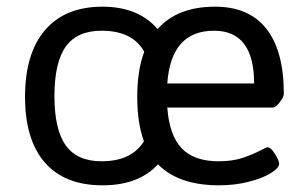

<svg xmlns="http://www.w3.org/2000/svg" viewBox="-20 -549 915 575"><path d="M816 -58Q816 -46 791 -30.5Q766 -15 724.5 -4.5Q683 6 636 6Q515 6 453 -57Q396 6 287 6Q174 6 114.5 -62Q55 -130 55 -259Q55 -389 115 -459Q175 -529 287 -529Q394 -529 452 -462Q511 -529 624 -529Q726 -529 778 -462.5Q830 -396 830 -268Q830 -259 818 -243Q806 -227 797 -227H481Q487 -144 524 -105Q561 -66 635 -66Q677 -66 707.5 -76.5Q738 -87 758 -97.5Q778 -108 781 -108Q791 -108 803.5 -88Q816 -68 816 -58ZM411 -126Q391 -181 391 -258Q391 -339 412 -394Q377 -457 284 -457Q211 -457 177 -409.5Q143 -362 143 -261Q143 -161 177 -113.5Q211 -66 284 -66Q374 -66 411 -126ZM481 -299H741Q741 -457 621 -457Q492 -457 481 -299Z"/></svg>

Font: Asap-Regular
Style: Regular
Weight: 400
Designer: Pablo Cosgaya
Foundry: Omnibus-Type
Version: Version 2.000; ttfautohint (v1.8)